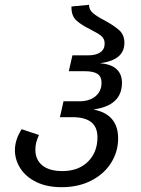

<svg xmlns="http://www.w3.org/2000/svg" viewBox="-20 -765 586 798"><path d="M42 -141Q42 -184 70 -228L142 -204Q134 -186 130.5 -172.5Q127 -159 127 -143Q127 -101 156 -77.5Q185 -54 239 -54Q306 -54 345.5 -93Q385 -132 385 -194Q385 -237 359 -257.5Q333 -278 281 -278H229L244 -344H309Q352 -344 377 -365Q402 -386 402 -421Q402 -447 385 -458Q368 -469 333 -469H266L281 -535H346Q379 -535 397 -547.5Q415 -560 415 -584Q415 -604 401 -615.5Q387 -627 357 -642Q318 -661 297 -680.5Q276 -700 277 -738L350 -745Q350 -725 366 -711Q382 -697 415 -680Q455 -658 476 -639Q497 -620 497 -587Q497 -551 472 -530Q447 -509 395 -502Q441 -499 464 -478Q487 -457 487 -421Q487 -326 368 -310Q471 -290 471 -190Q471 -135 442 -88.5Q413 -42 359.5 -14.5Q306 13 236 13Q175 13 131 -8.5Q87 -30 64.5 -65.5Q42 -101 42 -141Z"/></svg>

Font: FiraGO Book
Style: Italic
Weight: 350
Italic angle: -8°
Designer: bBox Type GmbH
Foundry: bBox Type GmbH
Version: Version 1.001